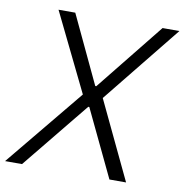

<svg xmlns="http://www.w3.org/2000/svg" viewBox="-113 -805 847 882"><g transform="rotate(10 310.5 -364.0)"><path d="M167.5 -727.5 316.4 -411.6H321.3L574.7 -727.5H653.3L359.9 -363.3L532.7 0H455.1L306.2 -312H301.3L47.4 0H-31.7L267.1 -363.3L89.4 -727.5Z"/></g></svg>

Font: Inter Tight Light
Style: Italic
Weight: 300
Italic angle: -9.39999°
Designer: Rasmus Andersson
Foundry: rsms
Version: Version 3.004